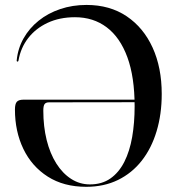

<svg xmlns="http://www.w3.org/2000/svg" viewBox="-20 -728 692 758"><path d="M39 -295.5Q39 -318 46.5 -326.2Q54 -334.5 72.5 -334.5H536.5V-324.5L174 -324Q161 -324 156 -317Q151 -310 151 -291.5Q151 -228.5 164.2 -175.2Q177.5 -122 202.2 -82.8Q227 -43.5 260.8 -21.8Q294.5 0 335 0Q382.5 0 416 -23.5Q449.5 -47 470.8 -89Q492 -131 501.8 -187Q511.5 -243 511.5 -308Q511.5 -424 482.8 -502.2Q454 -580.5 401.2 -620.2Q348.5 -660 276 -660Q215.5 -660 168.2 -638Q121 -616 91.2 -577.5Q61.5 -539 53 -489Q52.5 -487 51.5 -485.8Q50.5 -484.5 49.5 -484.5Q47.5 -485 46.5 -486.2Q45.5 -487.5 46 -490Q50.5 -536.5 73 -576.5Q95.5 -616.5 132.5 -646.2Q169.5 -676 217.8 -692.2Q266 -708.5 321.5 -708.5Q413.5 -708.5 480 -663.8Q546.5 -619 582.5 -540Q618.5 -461 618.5 -357Q618.5 -277 598.2 -209.8Q578 -142.5 539.5 -93.5Q501 -44.5 445.8 -17.5Q390.5 9.5 320.5 9.5Q231.5 9.5 168.5 -30.8Q105.5 -71 72.2 -140.2Q39 -209.5 39 -295.5Z"/></svg>

Font: Fraunces 96pt
Style: Regular
Weight: 400
Version: Version 1.000;[b76b70a41]